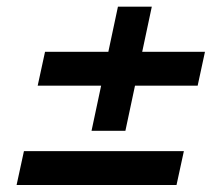

<svg xmlns="http://www.w3.org/2000/svg" viewBox="-20 -633 640 567"><path d="M113 -480H585.3L563.7 -380H91.3ZM428.3 -613.3 350.3 -246.7H250.3L328.3 -613.3ZM50.7 -186.7H523L501.3 -86.7H29Z"/></svg>

Font: Epunda Sans Light
Style: Italic
Weight: 300
Italic angle: -12.0243°
Designer: Simon Atzbach
Foundry: typofactur
Version: Version 2.204